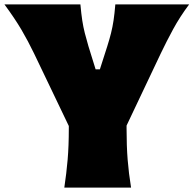

<svg xmlns="http://www.w3.org/2000/svg" viewBox="-28 -855 882 875"><path d="M265.1 0Q274.9 -65.4 280.3 -127.7Q285.6 -189.9 285.6 -269.5V-280.8L127 -611.8Q100.1 -667.5 70.1 -718.8Q40 -770 -7.8 -835H338.4Q342.3 -792 346.9 -761.7Q351.6 -731.4 358.4 -704.6Q365.2 -677.7 375 -644.5L407.7 -539.1H427.2L460.4 -642.6Q471.2 -676.8 478 -704.1Q484.9 -731.4 489.5 -762Q494.1 -792.5 497.6 -835H834Q792 -778.8 761.2 -722.2Q730.5 -665.5 705.1 -612.3L548.8 -282.7V-269.5Q548.8 -189.9 553.7 -127.7Q558.6 -65.4 569.3 0Z"/></svg>

Font: Pinar-DS3-FD Black
Style: Regular
Weight: 900
Designer: Amin Abedi
Version: Version 3.000